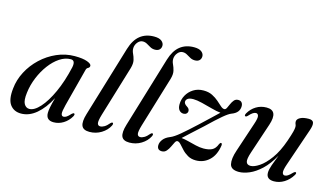

<svg xmlns="http://www.w3.org/2000/svg" viewBox="-84 -1001 2230 1289"><g transform="rotate(15 1031.0 -356.5)"><path d="M394.5 -122Q382.5 -75.5 385.2 -59.8Q388 -44 401.5 -44Q411 -44 422 -51Q433 -58 449.5 -76.5Q459.5 -86 465.5 -83.5Q473.5 -80 465 -63.5Q445.5 -29.5 413.8 -10Q382 9.5 346.5 9.5Q293.5 9.5 293.5 -42Q293.5 -57.5 298.2 -82.2Q303 -107 315 -150Q276 -74.5 226 -32.5Q176 9.5 120 9.5Q70 9.5 43.5 -26.5Q17 -62.5 26 -140Q32 -201 61.8 -257.8Q91.5 -314.5 139 -359.2Q186.5 -404 246 -430.2Q305.5 -456.5 371 -456.5Q427 -456.5 457.8 -445Q488.5 -433.5 487.5 -419.5Q486.5 -408 476.5 -403.2Q466.5 -398.5 463.5 -386.5ZM123 -136Q116 -81.5 129.2 -58.2Q142.5 -35 166 -35Q200 -35 239.5 -78.8Q279 -122.5 314.5 -200.2Q350 -278 373 -380Q383 -429.5 350 -429.5Q311 -429.5 273.2 -404.5Q235.5 -379.5 204 -337.2Q172.5 -295 151 -242.8Q129.5 -190.5 123 -136Z M851 -721.5Q886.5 -721.5 903.2 -708Q920 -694.5 920 -676.5Q920 -659 909 -648.2Q898 -637.5 877.5 -637.5Q859.5 -637.5 845 -645.5Q830.5 -653.5 816.5 -661.8Q802.5 -670 786.5 -670Q766.5 -670 751.2 -651.8Q736 -633.5 735 -610.5Q734.5 -592 743.2 -574Q752 -556 757.5 -533Q763 -510 753.5 -476.5L646.5 -123Q632.5 -76 636.5 -60.5Q640.5 -45 656 -45Q669 -45 684.5 -54Q700 -63 717 -83.5Q725 -92 730.5 -90.5Q739.5 -87.5 732 -71Q714.5 -36 677.2 -13.2Q640 9.5 595.5 9.5Q552 9.5 540.8 -17.5Q529.5 -44.5 546.5 -100.5L695.5 -594Q715.5 -659.5 754.5 -690.5Q793.5 -721.5 851 -721.5Z M1128.5 -721.5Q1164 -721.5 1180.8 -708Q1197.5 -694.5 1197.5 -676.5Q1197.5 -659 1186.5 -648.2Q1175.5 -637.5 1155 -637.5Q1137 -637.5 1122.5 -645.5Q1108 -653.5 1094 -661.8Q1080 -670 1064 -670Q1044 -670 1028.8 -651.8Q1013.5 -633.5 1012.5 -610.5Q1012 -592 1020.8 -574Q1029.5 -556 1035 -533Q1040.5 -510 1031 -476.5L924 -123Q910 -76 914 -60.5Q918 -45 933.5 -45Q946.5 -45 962 -54Q977.5 -63 994.5 -83.5Q1002.5 -92 1008 -90.5Q1017 -87.5 1009.5 -71Q992 -36 954.8 -13.2Q917.5 9.5 873 9.5Q829.5 9.5 818.2 -17.5Q807 -44.5 824 -100.5L973 -594Q993 -659.5 1032 -690.5Q1071 -721.5 1128.5 -721.5Z M1476.5 -132Q1466.5 -63 1427.5 -26.8Q1388.5 9.5 1335 9.5Q1302 9.5 1278 -4.5Q1254 -18.5 1237.2 -36.8Q1220.5 -55 1207.8 -69Q1195 -83 1184 -83.5Q1175 -84 1167.5 -70Q1160 -56 1151.5 -37.5Q1143 -19 1130.5 -4.8Q1118 9.5 1099 9.5Q1066 9.5 1066 -23.5Q1066 -44 1081.5 -64.5Q1097 -85 1129 -97.5Q1153.5 -107 1194 -141Q1234.5 -175 1293 -229.5Q1333.5 -267.5 1364.5 -296.8Q1395.5 -326 1412.5 -342.5Q1386 -345 1349 -355.2Q1312 -365.5 1275.2 -374.5Q1238.5 -383.5 1214 -383.5Q1188 -383.5 1175.8 -374.8Q1163.5 -366 1163.5 -352Q1163.5 -337.5 1185.5 -324Q1202.5 -313.5 1202.5 -298Q1202.5 -286.5 1194.5 -279.2Q1186.5 -272 1174.5 -272Q1156 -272 1144.2 -285.8Q1132.5 -299.5 1132.5 -325.5Q1132.5 -359.5 1149 -389.5Q1165.5 -419.5 1195.5 -438.5Q1225.5 -457.5 1265.5 -457.5Q1301 -457.5 1326.8 -444.5Q1352.5 -431.5 1371.5 -414.8Q1390.5 -398 1404.8 -385.2Q1419 -372.5 1431 -372.5Q1440 -372.5 1446.5 -385.2Q1453 -398 1460 -414.5Q1467 -431 1477.8 -443.8Q1488.5 -456.5 1506.5 -456.5Q1522.5 -456.5 1530.8 -446.8Q1539 -437 1539 -421Q1539 -375 1485.5 -355.5Q1466.5 -348.5 1430.5 -318.2Q1394.5 -288 1329.5 -225.5Q1286 -186 1254.5 -157.2Q1223 -128.5 1204.5 -111Q1226 -109 1253.5 -101.8Q1281 -94.5 1309.8 -87.8Q1338.5 -81 1364 -81Q1399.5 -81 1422.5 -92.2Q1445.5 -103.5 1458 -136.5Q1463.5 -148 1469.5 -147.5Q1477.5 -147 1476.5 -132Z M2005 -87Q2012.5 -83.5 2004 -68.5Q1982 -32 1948.5 -11.2Q1915 9.5 1877.5 9.5Q1824.5 9.5 1824.5 -36.5Q1824.5 -58 1836.2 -91Q1848 -124 1864 -165Q1828 -100.5 1787 -62.2Q1746 -24 1706.2 -7.2Q1666.5 9.5 1634 9.5Q1579 9.5 1570.5 -27Q1562 -63.5 1583 -125L1651 -329.5Q1665.5 -372 1661.5 -387.2Q1657.5 -402.5 1644 -402.5Q1635 -402.5 1623.5 -395.5Q1612 -388.5 1595.5 -370Q1585.5 -360 1579.5 -363Q1571.5 -366.5 1580 -383Q1599.5 -417 1631.8 -436.8Q1664 -456.5 1704 -456.5Q1786 -456.5 1750.5 -350L1680 -138.5Q1663 -88 1669 -69Q1675 -50 1699.5 -50Q1724 -50 1759.8 -73.8Q1795.5 -97.5 1832.2 -148Q1869 -198.5 1896.5 -278Q1912.5 -324.5 1918 -346.5Q1923.5 -368.5 1923.5 -380Q1923.5 -391 1919.8 -398.2Q1916 -405.5 1916 -416Q1916 -433.5 1937.8 -445Q1959.5 -456.5 1996.5 -456.5Q2025 -456.5 2030.2 -438.8Q2035.5 -421 2022.5 -384L1933 -122.5Q1918 -79.5 1921.2 -63.2Q1924.5 -47 1938.5 -47Q1948 -47 1959.5 -54.2Q1971 -61.5 1989 -80.5Q1999 -90 2005 -87Z"/></g></svg>

Font: Fraunces 72pt S000
Style: Italic
Weight: 400
Italic angle: -16°
Version: Version 1.000; ttfautohint (v1.8.3)